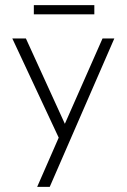

<svg xmlns="http://www.w3.org/2000/svg" viewBox="-20 -541 494 749"><path d="M426 -391 174 188H125L209 -4L28 -391H81L233 -58L380 -391ZM348 -521V-485H112V-521Z"/></svg>

Font: Josefin Sans Light
Style: Regular
Weight: 300
Designer: Santiago Orozco
Foundry: Typemade
Version: Version 2.000